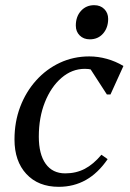

<svg xmlns="http://www.w3.org/2000/svg" viewBox="-20 -710 503 742"><path d="M207 12Q128 12 82 -37.5Q36 -87 36 -171Q36 -239 58 -297Q80 -355 119.5 -399Q159 -443 211.5 -467.5Q264 -492 325 -492Q359 -492 393 -482.5Q427 -473 457 -455L407 -345H393L314 -467H376V-416Q367 -426 356.5 -432Q346 -438 334 -441Q322 -444 308 -444Q258 -444 217.5 -409Q177 -374 153.5 -315Q130 -256 130 -182Q130 -114 156.5 -77Q183 -40 232 -40Q274 -40 307.5 -57.5Q341 -75 372 -112L396 -95Q359 -41 312 -14.5Q265 12 207 12ZM327 -558Q303 -558 288 -573Q273 -588 273 -611Q273 -646 293 -668Q313 -690 344 -690Q368 -690 383 -675Q398 -660 398 -637Q398 -603 378.5 -580.5Q359 -558 327 -558Z"/></svg>

Font: Platypi Light
Style: Italic
Weight: 300
Italic angle: -13°
Designer: David Sargent
Foundry: Bolt Cutter Type
Version: Version 1.200